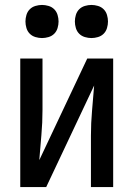

<svg xmlns="http://www.w3.org/2000/svg" viewBox="-20 -757 540 777"><path d="M62 0V-520H152V-312Q152 -261 147.5 -210.5Q143 -160 139 -109L333 -520H438V0H348V-208Q348 -259 352.5 -309.5Q357 -360 361 -411L167 0ZM350 -603Q337 -603 323.5 -607Q310 -611 300.5 -620.5Q291 -630 287 -643.5Q283 -657 283 -670Q283 -683 287 -696.5Q291 -710 300.5 -719.5Q310 -729 323.5 -733Q337 -737 350 -737Q363 -737 376.5 -733Q390 -729 399.5 -719.5Q409 -710 413 -696.5Q417 -683 417 -670Q417 -657 413 -643.5Q409 -630 399.5 -620.5Q390 -611 376.5 -607Q363 -603 350 -603ZM150 -603Q137 -603 123.5 -607Q110 -611 100.5 -620.5Q91 -630 87 -643.5Q83 -657 83 -670Q83 -683 87 -696.5Q91 -710 100.5 -719.5Q110 -729 123.5 -733Q137 -737 150 -737Q163 -737 176.5 -733Q190 -729 199.5 -719.5Q209 -710 213 -696.5Q217 -683 217 -670Q217 -657 213 -643.5Q209 -630 199.5 -620.5Q190 -611 176.5 -607Q163 -603 150 -603Z"/></svg>

Font: Iosevka Fixed Medium
Style: Regular
Weight: 500
Monospace: yes
Designer: Belleve Invis
Foundry: Belleve Invis
Version: Version 32.3.0